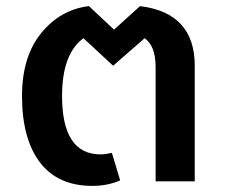

<svg xmlns="http://www.w3.org/2000/svg" viewBox="-20 -593 739 628"><path d="M438 -573Q617 -551 617 -378V0H489V-374Q489 -443 453 -468L350 -378L253 -468Q183 -417 183 -279Q183 -88 309 -88Q324 -88 346 -93L373 -3Q332 15 282 15Q169 15 110.5 -62Q52 -139 52 -279Q52 -408 115 -485Q178 -562 271 -573L353 -496Z"/></svg>

Font: FiraGO Medium
Style: Regular
Weight: 500
Designer: bBox Type
Foundry: bBox Type GmbH
Version: Version 1.001;PS 001.001;hotconv 1.0.88;makeotf.lib2.5.64775